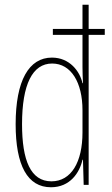

<svg xmlns="http://www.w3.org/2000/svg" viewBox="-20 -780 474 810"><path d="M195 10C276 10 316 -52 328 -106H330L333 0H354V-633H422V-658H354V-760H328V-658H203V-633H328V-497C328 -475 329 -454 330 -429H328C317 -479 274 -537 199 -537C102 -537 46 -440 46 -256C46 -82 96 10 195 10ZM197 -15C109 -15 73 -104 73 -256C73 -424 117 -512 200 -512C280 -512 328 -432 328 -315V-221C328 -97 281 -15 197 -15Z"/></svg>

Font: Noto Sans Kannada ExtraCondensed Thin
Style: Regular
Weight: 100
Width: 2
Designer: Jelle Bosma - Monotype Design Team
Foundry: Monotype Imaging Inc.
Version: Version 2.005